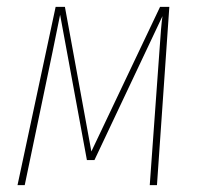

<svg xmlns="http://www.w3.org/2000/svg" viewBox="-20 -539 582 559"><path d="M437 0H416L444 -388Q449 -465 453 -492L255 -73H233L155 -496Q146 -450 133 -388L52 0H31L142 -519H169L246 -98L446 -519H473Z"/></svg>

Font: Fira Sans Extra Condensed Thin
Style: Italic
Weight: 250
Width: 3
Italic angle: -8°
Designer: Carrois Corporate & Edenspiekermann AG
Foundry: Carrois Corporate GbR & Edenspiekermann AG
Version: Version 4.203